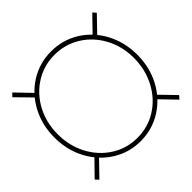

<svg xmlns="http://www.w3.org/2000/svg" viewBox="-154 -760 926 926"><g transform="rotate(-45 309.0 -297.0)"><path d="M25.4 -296.9Q25.4 -382.3 62.7 -452.1Q100.1 -522 164.8 -562.3Q229.5 -602.5 307.6 -602.5Q386.7 -602.5 451.7 -562.3Q516.6 -522 553.7 -452.1Q590.8 -382.3 590.8 -296.9Q590.8 -211.4 553.5 -141.4Q516.1 -71.3 451.4 -30.8Q386.7 9.8 307.6 9.8Q229.5 9.8 164.8 -30.8Q100.1 -71.3 62.7 -141.4Q25.4 -211.4 25.4 -296.9ZM568.4 -296.9Q568.4 -376 533.7 -440.7Q499 -505.4 439.5 -542.2Q379.9 -579.1 307.6 -579.1Q235.8 -579.1 176.5 -542.2Q117.2 -505.4 82.5 -440.7Q47.9 -376 47.9 -296.9Q47.9 -217.8 82.3 -152.8Q116.7 -87.9 176.3 -50.3Q235.8 -12.7 307.6 -12.7Q379.9 -12.7 439.5 -50Q499 -87.4 533.4 -152.6Q567.9 -217.8 568.4 -296.9ZM496.1 -506.8 581.1 -594.7 595.7 -578.1 510.7 -490.2ZM496.1 -87.9 510.7 -104.5 595.7 -16.6 581.1 0ZM19.5 -16.6 105.5 -104.5 120.1 -87.9 35.2 0ZM19.5 -578.1 35.2 -594.7 120.1 -506.8 105.5 -490.2Z"/></g></svg>

Font: Intratopia Thin
Style: Regular
Weight: 100
Designer: Rasmus Andersson
Foundry: rsms
Version: Version 3.000;Glyphs 3.2.3 (3260)